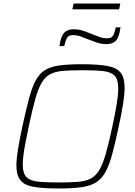

<svg xmlns="http://www.w3.org/2000/svg" viewBox="-20 -1060 766 1088"><path d="M315 8Q225 8 172 -1Q119 -10 96 -38Q73 -66 73 -122Q73 -160 82 -215Q91 -270 107 -344Q128 -440 145 -504Q162 -568 183.5 -606.5Q205 -645 237 -664Q269 -683 319 -689.5Q369 -696 444 -696Q534 -696 587 -686.5Q640 -677 663 -649Q686 -621 686 -564Q686 -525 677.5 -471.5Q669 -418 653 -344Q633 -250 616 -187Q599 -124 577.5 -85Q556 -46 523.5 -26Q491 -6 440.5 1Q390 8 315 8ZM312 -26Q377 -26 421 -29.5Q465 -33 494 -48Q523 -63 543 -97Q563 -131 580 -190.5Q597 -250 617 -344Q633 -419 641.5 -471.5Q650 -524 650 -559Q650 -609 630 -630.5Q610 -652 565.5 -657Q521 -662 447 -662Q382 -662 338 -658.5Q294 -655 265 -640Q236 -625 216 -591Q196 -557 179.5 -497.5Q163 -438 143 -344Q133 -294 125 -254Q117 -214 113 -183Q109 -152 109 -128Q109 -79 129 -57.5Q149 -36 194 -31Q239 -26 312 -26ZM317 -799Q322 -835 331.5 -855.5Q341 -876 357 -885Q373 -894 399 -894Q426 -894 451.5 -885.5Q477 -877 503 -866Q523 -858 543.5 -850.5Q564 -843 588 -843Q611 -843 620 -857Q629 -871 636 -905H663Q658 -870 649 -849Q640 -828 623.5 -819Q607 -810 581 -810Q554 -810 528.5 -819Q503 -828 477 -838Q457 -846 436.5 -853.5Q416 -861 392 -861Q370 -861 361 -847Q352 -833 344 -799ZM390 -1007 397 -1040H662L655 -1007Z"/></svg>

Font: Saira Thin
Style: Italic
Weight: 100
Italic angle: -12°
Designer: Hector Gatti with collaboration of the Omnibus-Type team
Foundry: Omnibus-Type
Version: Version 1.101